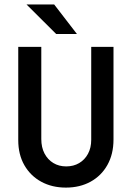

<svg xmlns="http://www.w3.org/2000/svg" viewBox="-20 -837 596 868"><path d="M277.8 11.1Q215.3 11.1 166.7 -15.3Q118.1 -41.7 90.3 -89.9Q62.5 -138.2 62.5 -203.5V-625H166.7V-208.3Q166.7 -170.8 181.2 -143.1Q195.8 -115.3 221.2 -100Q246.5 -84.7 279.2 -84.7Q312.5 -84.7 337.8 -99.7Q363.2 -114.6 377.8 -141.7Q392.4 -168.8 392.4 -204.9V-625H493.1V-206.2Q493.1 -140.3 465.6 -91.3Q438.2 -42.4 389.6 -15.6Q341 11.1 277.8 11.1ZM234 -683.3 100 -816.7H225L327.8 -683.3Z"/></svg>

Font: Afacad Flux Medium
Style: Regular
Weight: 500
Designer: Kristian Moeller
Foundry: Dicotype
Version: Version 1.100